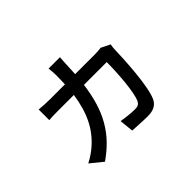

<svg xmlns="http://www.w3.org/2000/svg" viewBox="-125 -902 1251 1251"><g transform="rotate(-45 500.0 -276.5)"><path d="M806 -446 744 -477C728 -475 710 -473 689 -473H505L509 -554C510 -573 511 -602 513 -621H408C411 -602 413 -570 413 -551L411 -473H272C241 -473 205 -475 174 -478V-380C206 -383 243 -383 272 -383H403C382 -237 332 -139 247 -64C225 -44 185 -16 154 -1L239 68C392 -38 468 -169 496 -383H706C706 -290 695 -118 668 -62C659 -43 646 -35 620 -35C590 -35 539 -40 498 -47L508 50C547 52 605 56 647 56C700 56 732 37 749 1C788 -85 799 -325 801 -405C801 -415 803 -433 806 -446Z"/></g></svg>

Font: Noto Sans CJK TC Medium
Style: Regular
Weight: 500
Designer: Ryoko NISHIZUKA 西塚涼子 (kana, bopomofo & ideographs); Paul D. Hunt (Latin, Greek & Cyrillic); Sandoll Communications 산돌커뮤니
Foundry: Adobe
Version: Version 2.004;hotconv 1.0.118;makeotfexe 2.5.65603